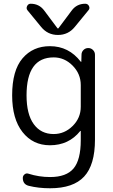

<svg xmlns="http://www.w3.org/2000/svg" viewBox="-20 -777 603 1027"><path d="M267 -470Q122 -470 122 -267Q122 -166 160.5 -113Q199 -60 267 -60Q325 -60 368.5 -103Q412 -146 412 -206V-322Q412 -382 368.5 -426Q325 -470 267 -470ZM247 0Q156 0 100.5 -70.5Q45 -141 45 -267Q45 -400 100.5 -465Q156 -530 247 -530Q348 -530 412 -447Q413 -446 414 -446Q415 -446 415 -447L416 -484Q416 -499 426.5 -509.5Q437 -520 452 -520Q467 -520 477.5 -509.5Q488 -499 488 -484V-30Q488 105 430 167.5Q372 230 248 230Q186 230 134 217Q102 209 102 175Q102 163 111.5 155.5Q121 148 132 152Q188 170 248 170Q335 170 373.5 124Q412 78 412 -27V-76Q412 -77 411 -77Q410 -77 409 -76Q348 0 247 0ZM363 -720Q390 -757 436 -757Q450 -757 456 -744.5Q462 -732 453 -722L380 -633Q345 -590 290 -590Q235 -590 200 -633L127 -722Q119 -732 125 -744.5Q131 -757 144 -757Q190 -757 217 -720L288 -625H290H292Z"/></svg>

Font: Rounded Mplus 1c
Style: Regular
Weight: 400
Version: Version 1.059.20150529